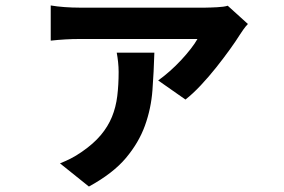

<svg xmlns="http://www.w3.org/2000/svg" viewBox="-20 -587 1040 704"><path d="M546 -394Q544 -324 539 -256.5Q534 -189 511.5 -126.5Q489 -64 441.5 -7.5Q394 49 306 97L200 12Q220 4 239 -5.5Q258 -15 281 -31Q323 -60 349.5 -91.5Q376 -123 390.5 -158.5Q405 -194 410 -235Q415 -276 415 -323Q415 -341 413 -359.5Q411 -378 408 -394ZM889 -499Q881 -491 872.5 -479Q864 -467 859 -459Q846 -438 823 -406Q800 -374 773 -340Q746 -306 716.5 -274.5Q687 -243 660 -222L560 -292Q581 -307 603 -326.5Q625 -346 644.5 -367Q664 -388 679.5 -408Q695 -428 704 -444H270Q221 -444 166 -438V-567Q189 -563 217 -561Q245 -559 270 -559H734Q742 -559 753.5 -559.5Q765 -560 776.5 -560.5Q788 -561 798.5 -562.5Q809 -564 815 -566Z"/></svg>

Font: SpoqaHanSansJP-Bold
Style: Regular
Weight: 700
Designer: [Source Han Sans]
Ryoko NISHIZUKA  (kana & ideographs); Paul D. Hunt (Latin, Greek & Cyrillic); Wenlong ZHANG  (bopomofo
Foundry: Spoqa (http://bi.spoqa.com)
Version: Version 1.002.20150607